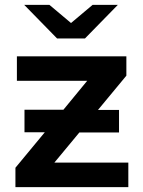

<svg xmlns="http://www.w3.org/2000/svg" viewBox="-20 -764 582 784"><path d="M504 -100V0H43V-79L163 -224H80V-316H239L336 -434H49V-534H496V-455L380 -315H466V-223H304L202 -100ZM461 -744 327 -607H213L79 -744H182L270 -670L358 -744Z"/></svg>

Font: Montserrat Alternates SemiBold
Style: Regular
Weight: 600
Designer: Julieta Ulanovsky
Foundry: Julieta Ulanovsky
Version: Version 7.200